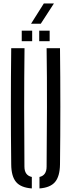

<svg xmlns="http://www.w3.org/2000/svg" viewBox="-20 -1077 410 1104"><path d="M44.5 -131.5Q40.5 -465.5 44.5 -800H121Q119 -633 119 -459.5Q119 -286 120.5 -119Q120.5 -68.5 163 -59.5V6.5Q100 2 72.5 -30.5Q45 -63 44.5 -131.5ZM207 6.5V-59.5Q248 -68.5 248 -119Q249.5 -286 250 -459.5Q250.5 -633 248 -800H325Q329 -465.5 325 -131.5Q324 -63 296.5 -30.5Q269 2 207 6.5ZM205.5 -840V-900.5H265.5V-840ZM105 -840V-900.5H165V-840ZM158.5 -940.5 232 -1057H290L214.5 -940.5Z"/></svg>

Font: Big Shoulders Stencil Display Medium
Style: Regular
Weight: 500
Designer: Patric King
Foundry: XO Type Co
Version: Version 1.000